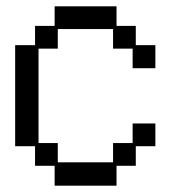

<svg xmlns="http://www.w3.org/2000/svg" viewBox="-20 -560 540 608"><path d="M91 -97H28V-417H91V-478H153V-540H349V-478H410V-417H472V-344H400V-406H338V-468H163V-406H102V-107H163V-46H338V-107H400V-169H472V-97H410V-35H349V28H153V-35H91Z"/></svg>

Font: DotGothic16
Style: Regular
Weight: 400
Designer: Fontworks Inc.
Foundry: Fontworks Inc.
Version: Version 1.100